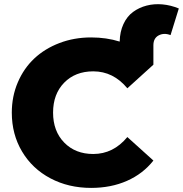

<svg xmlns="http://www.w3.org/2000/svg" viewBox="-20 -895 885 929"><path d="M722.2 -582 596.2 -467.8Q528.3 -549.8 431.2 -549.8Q344.2 -549.8 290.5 -494.9Q236.8 -439.9 236.8 -350.1Q236.8 -260.3 290.8 -205.1Q344.7 -149.9 431.2 -149.9Q528.3 -149.9 596.2 -231.9L722.2 -118.2Q671.9 -54.2 594.5 -20Q517.1 14.2 420.9 14.2Q311.5 14.2 223.9 -32.2Q136.2 -78.6 86.7 -161.9Q37.1 -245.1 37.1 -350.1Q37.1 -428.7 66.2 -496.6Q95.2 -564.5 146 -612.1Q196.8 -659.7 267.8 -686.8Q338.9 -713.9 420.9 -713.9Q495.1 -713.9 559.1 -693.8Q560.1 -741.7 577.4 -778.8Q594.7 -815.9 623.8 -837.2Q652.8 -858.4 689.2 -867.9Q725.6 -877.4 765.9 -873.8Q806.2 -870.1 845.2 -854L805.2 -725.1Q773.9 -737.3 748 -723.9Q722.2 -710.4 722.2 -675.8Z"/></svg>

Font: Montserrat ExtraBold
Style: Regular
Weight: 800
Designer: Julieta Ulanovsky
Foundry: Julieta Ulanovsky
Version: Version 9.000